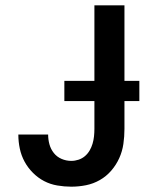

<svg xmlns="http://www.w3.org/2000/svg" viewBox="-20 -690 590 722"><path d="M248 12Q222 12 195.5 7.5Q169 3 146 -9Q123 -21 104 -40Q85 -59 72.5 -82Q60 -105 54.5 -131Q49 -157 49 -183V-184H161Q161 -165 166 -147Q171 -129 182.5 -114.5Q194 -100 211.5 -92.5Q229 -85 248 -85Q262 -85 275.5 -89.5Q289 -94 299.5 -103Q310 -112 317 -124Q324 -136 328 -149.5Q332 -163 333.5 -177Q335 -191 335 -205V-670H448V-205Q448 -177 444 -149Q440 -121 428.5 -95.5Q417 -70 398.5 -48.5Q380 -27 355.5 -13Q331 1 303.5 6.5Q276 12 248 12ZM504 -310H222V-386H504Z"/></svg>

Font: Lode
Style: Bold
Weight: 700
Monospace: yes
Designer: Belleve Invis
Foundry: Belleve Invis
Version: Version 29.2.0; ttfautohint (v1.8.3)